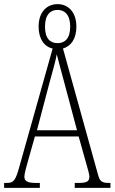

<svg xmlns="http://www.w3.org/2000/svg" viewBox="-21 -910 555 930"><path d="M-1 0H172V-24H150C110 -24 97 -35 97 -54C97 -70 108 -107 115 -132L148 -249H360L397 -117C404 -93 412 -65 412 -55C412 -33 402 -24 362 -24H341V0H514V-24H506C473 -24 463 -31 454 -63L284 -675C322 -686 349 -721 349 -781C349 -852 309 -890 258 -890C206 -890 166 -852 166 -781C166 -720 195 -683 234 -675L74 -107C55 -37 46 -24 13 -24H-1ZM258 -701C223 -701 197 -722 197 -781C197 -840 224 -862 258 -862C291 -862 319 -840 319 -781C319 -721 291 -701 258 -701ZM158 -279 217 -503C232 -560 248 -612 254 -647C263 -613 276 -562 296 -489L352 -279Z"/></svg>

Font: Noto Serif Devanagari ExtraCondensed ExtraLight
Style: Regular
Weight: 200
Width: 2
Designer: Universal Thirst, Indian Type Foundry and the Monotype Design Team
Foundry: Monotype Imaging Inc.
Version: Version 2.004